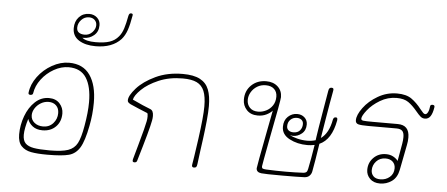

<svg xmlns="http://www.w3.org/2000/svg" viewBox="-58 -1095 2879 1238"><g transform="rotate(5 1381.5 -476.5)"><path d="M554 -360Q554 -284 539 -209Q520 -110 494 -67Q468 -24 424 -12Q380 0 284 0Q219 0 179 -7.5Q139 -15 115.5 -40Q92 -65 92 -115Q92 -176 113.5 -234Q135 -292 174 -328.5Q213 -365 264 -365Q308 -365 333 -337.5Q358 -310 358 -273Q358 -220 325 -187Q292 -154 239 -154Q200 -154 175.5 -173Q151 -192 142 -219Q133 -192 127.5 -163.5Q122 -135 122 -115Q122 -78 139.5 -60Q157 -42 193.5 -35.5Q230 -29 297 -29Q376 -29 416 -43Q456 -57 475 -93Q494 -129 507 -205Q523 -295 523 -361Q523 -462 487 -518Q451 -574 373 -574Q325 -574 278 -547.5Q231 -521 198.5 -478Q166 -435 159 -387Q157 -375 142 -375Q128 -375 129 -387Q135 -442 172 -492Q209 -542 263.5 -572.5Q318 -603 373 -603Q464 -603 509 -538Q554 -473 554 -360ZM162 -245Q162 -216 184.5 -197.5Q207 -179 241 -179Q281 -179 306 -207Q331 -235 331 -273Q331 -304 312.5 -322Q294 -340 264 -340Q237 -340 213.5 -326Q190 -312 176 -290Q162 -268 162 -245Z M754 -942Q744 -883 731.5 -846.5Q719 -810 697 -785Q640 -724 533 -724Q466 -724 424.5 -750.5Q383 -777 383 -828Q383 -872 409 -900Q435 -928 475 -928Q506 -928 526.5 -909Q547 -890 547 -861Q547 -819 518.5 -795Q490 -771 452 -771H444Q468 -750 531 -750Q586 -750 621 -761.5Q656 -773 679 -801Q697 -822 707.5 -855Q718 -888 727 -937Q729 -946 732.5 -950.5Q736 -955 743 -955Q757 -955 754 -942ZM456 -792Q486 -792 506 -813.5Q526 -835 526 -859Q526 -880 512 -893Q498 -906 476 -906Q446 -906 425.5 -883.5Q405 -861 405 -833Q405 -812 419 -802Q433 -792 456 -792Z M1220 -13Q1220 -18 1221 -21Q1227 -54 1241 -153L1246 -188Q1266 -333 1266 -398Q1266 -462 1251 -498Q1236 -534 1203 -550Q1170 -566 1112 -566Q1025 -566 956.5 -536.5Q888 -507 848 -468Q808 -429 803 -402Q877 -367 920 -351Q941 -343 941 -308Q941 -293 938 -278Q928 -222 866 -15Q864 -7 860 -3.5Q856 0 848 0Q836 0 836 -10Q836 -16 837 -19L863 -112Q898 -237 904 -271Q907 -286 907 -302Q907 -322 902 -324L844 -348Q798 -368 791 -371Q780 -377 775.5 -382Q771 -387 771 -395Q771 -425 814 -473.5Q857 -522 934 -558.5Q1011 -595 1110 -595Q1181 -595 1221.5 -573.5Q1262 -552 1278.5 -510Q1295 -468 1295 -403Q1295 -364 1289.5 -307.5Q1284 -251 1276 -191Q1267 -124 1265 -111L1254 -25Q1252 -9 1247.5 -4.5Q1243 0 1233 0Q1220 0 1220 -13Z M2127 -383Q2104 -257 2026 -223Q2007 -98 1996 -42Q1993 -25 1981 -13Q1969 -1 1948 0Q1904 2 1806 2Q1690 2 1669 -1Q1637 -5 1637 -31Q1637 -41 1682 -275L1708 -410Q1694 -394 1669.5 -382Q1645 -370 1614 -370Q1568 -370 1542 -398Q1516 -426 1516 -465Q1516 -522 1554 -558.5Q1592 -595 1650 -595Q1696 -595 1724.5 -569Q1753 -543 1753 -501Q1753 -481 1705 -237Q1670 -52 1670 -46Q1670 -35 1676 -32Q1682 -29 1698 -28Q1760 -25 1826 -25Q1884 -25 1941 -28Q1952 -29 1958.5 -34.5Q1965 -40 1968 -56Q1981 -118 1996 -213Q1971 -208 1949 -208Q1884 -208 1833 -235Q1782 -262 1782 -312Q1782 -354 1807.5 -378Q1833 -402 1867 -402Q1896 -402 1915 -384.5Q1934 -367 1934 -340Q1934 -301 1908 -280Q1882 -259 1852 -259Q1844 -259 1832 -263Q1849 -252 1881 -244Q1913 -236 1945 -236Q1974 -236 2000 -244L2003 -266Q2009 -309 2029 -426Q2044 -509 2053 -567Q2055 -580 2059.5 -585Q2064 -590 2073 -590Q2081 -590 2084 -586Q2087 -582 2085 -572L2070 -489Q2064 -452 2052.5 -385.5Q2041 -319 2033 -267L2032 -261Q2083 -297 2099 -386Q2101 -394 2105 -398Q2109 -402 2117 -402Q2124 -402 2126 -397.5Q2128 -393 2127 -383ZM1723 -501Q1723 -532 1703.5 -550.5Q1684 -569 1649 -569Q1618 -569 1593.5 -554Q1569 -539 1555 -515Q1541 -491 1541 -465Q1541 -435 1560 -415Q1579 -395 1614 -395Q1640 -395 1665.5 -407.5Q1691 -420 1707 -444Q1723 -468 1723 -501ZM1852 -282Q1880 -282 1894.5 -299Q1909 -316 1909 -340Q1909 -358 1897 -367.5Q1885 -377 1867 -377Q1843 -377 1826 -361Q1809 -345 1809 -318Q1809 -301 1821 -291.5Q1833 -282 1852 -282Z M2744 -521Q2738 -483 2725 -463.5Q2712 -444 2689 -444Q2673 -444 2661 -454Q2649 -464 2630 -487Q2601 -522 2573 -541.5Q2545 -561 2497 -561Q2440 -561 2390.5 -531.5Q2341 -502 2311 -464Q2281 -426 2281 -408Q2281 -398 2295.5 -396Q2310 -394 2359 -394H2518Q2594 -394 2594 -313Q2594 -288 2589 -265L2557 -101Q2547 -50 2513 -26Q2479 -2 2437 -2Q2395 -2 2371.5 -26Q2348 -50 2348 -83Q2348 -130 2380 -162Q2412 -194 2460 -194Q2487 -194 2507 -183Q2527 -172 2538 -157L2558 -270Q2562 -293 2562 -313Q2562 -342 2550 -353.5Q2538 -365 2513 -365H2330Q2283 -365 2265 -370Q2247 -375 2247 -395Q2247 -429 2281.5 -476Q2316 -523 2373.5 -556.5Q2431 -590 2497 -590Q2557 -590 2591.5 -565.5Q2626 -541 2656 -502Q2669 -486 2675.5 -479.5Q2682 -473 2689 -473Q2699 -473 2706.5 -488Q2714 -503 2716 -526Q2717 -537 2731 -537Q2747 -537 2744 -521ZM2523 -108Q2523 -134 2506 -150Q2489 -166 2460 -166Q2423 -166 2400 -141Q2377 -116 2377 -83Q2377 -60 2392 -44.5Q2407 -29 2437 -29Q2472 -29 2497.5 -50.5Q2523 -72 2523 -108Z"/></g></svg>

Font: Mali ExtraLight
Style: Italic
Weight: 275
Italic angle: -10°
Version: Version 1.000; ttfautohint (v1.6)